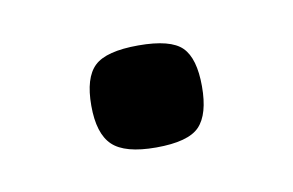

<svg xmlns="http://www.w3.org/2000/svg" viewBox="-30 -133 269 176"><g transform="rotate(-10 104.5 -44.5)"><path d="M53 -45Q53 -71 64 -81.5Q75 -92 105 -92Q135 -92 145.5 -81.5Q156 -71 156 -45Q156 -19 145.5 -8Q135 3 105 3Q76 3 64.5 -8Q53 -19 53 -45Z"/></g></svg>

Font: Georama SemiExpanded
Style: Regular
Weight: 400
Width: 6
Designer: Jean-Baptiste Levee
Foundry: Production Type
Version: Version 1.001